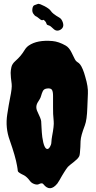

<svg xmlns="http://www.w3.org/2000/svg" viewBox="-20 -949 496 995"><path d="M128.9 -712.9Q172.9 -743.2 252 -736.3Q284.2 -733.4 320.3 -712.9Q337.9 -703.1 350.6 -677.2Q363.3 -651.4 368.2 -641.6Q373 -631.8 380.9 -627.4Q388.7 -623 395 -615.2Q401.4 -607.4 408.7 -590.3Q416 -573.2 421.9 -550.8Q437.5 -499 435.5 -463.9Q433.6 -428.7 432.6 -392.6Q430.7 -328.1 419.9 -299.8Q409.2 -271.5 403.8 -252.4Q398.4 -233.4 397.5 -217.8Q396.5 -202.1 396.5 -187.5Q394.5 -148.4 391.1 -140.6Q387.7 -132.8 379.9 -125Q372.1 -117.2 362.8 -109.9Q353.5 -102.5 344.7 -95.7Q335.9 -88.9 332 -84.5Q328.1 -80.1 322.8 -72.3Q317.4 -64.5 312 -55.7Q306.6 -46.9 302.2 -39.6Q297.9 -32.2 295.9 -28.8Q293.9 -25.4 289.1 -16.6Q284.2 -7.8 277.3 2Q239.3 48.8 205.1 5.9Q202.1 1 195.8 1Q189.5 1 181.2 5.4Q172.9 9.8 158.2 4.9Q143.6 0 135.3 -11.2Q127 -22.5 119.6 -29.3Q112.3 -36.1 105.5 -40Q98.6 -43.9 91.8 -46.9Q73.2 -56.6 72.3 -63Q71.3 -69.3 70.8 -75.2Q70.3 -81.1 68.4 -89.8Q60.5 -136.7 30.3 -222.7Q6.8 -287.1 17.6 -356.4Q25.4 -407.2 32.2 -441.4Q43 -493.2 40.5 -513.7Q38.1 -534.2 36.6 -546.4Q35.2 -558.6 35.2 -571.3Q35.2 -584 39.1 -601.1Q43 -618.2 59.1 -632.3Q75.2 -646.5 86.9 -660.6Q98.6 -674.8 107.4 -689.5Q116.2 -704.1 128.9 -712.9ZM177.7 -421.9Q161.1 -397.5 173.8 -371.1Q192.4 -333 193.4 -320.8Q194.3 -308.6 195.3 -285.6Q196.3 -262.7 199.2 -238.3Q208 -176.8 225.6 -176.8Q235.4 -176.8 244.1 -199.2Q246.1 -204.1 246.6 -215.8Q247.1 -227.5 250 -243.2Q260.7 -298.8 258.3 -320.3Q255.9 -341.8 255.4 -358.4Q254.9 -375 254.9 -392.6V-452.1Q254.9 -473.6 249.5 -482.9Q244.1 -492.2 226.1 -490.7Q208 -489.3 202.1 -477.1Q196.3 -464.8 193.4 -453.6Q190.4 -442.4 186 -435.5Q181.6 -428.7 177.7 -421.9ZM221.7 -824.2Q219.7 -833 212.9 -840.3Q206.1 -847.7 203.1 -845.7Q197.3 -841.8 188.5 -848.6Q188.5 -848.6 174.8 -859.4Q169.9 -863.3 165.5 -864.7Q161.1 -866.2 153.3 -877Q145.5 -887.7 147.9 -903.8Q150.4 -919.9 159.2 -922.4Q168 -924.8 173.8 -927.7Q179.7 -930.7 189.5 -926.8Q199.2 -922.9 210.9 -917Q236.3 -903.3 243.2 -892.6Q252 -877.9 288.1 -857.4Q299.8 -850.6 305.7 -832.5Q311.5 -814.5 303.2 -803.7Q294.9 -793 281.2 -790.5Q267.6 -788.1 254.4 -801.8Q241.2 -815.4 232.4 -817.4Q223.6 -819.3 221.7 -824.2Z"/></svg>

Font: Creepster Caps
Style: Regular
Weight: 400
Designer: Font Diner, Inc
Foundry: Font Diner, Inc
Version: Version 1.000